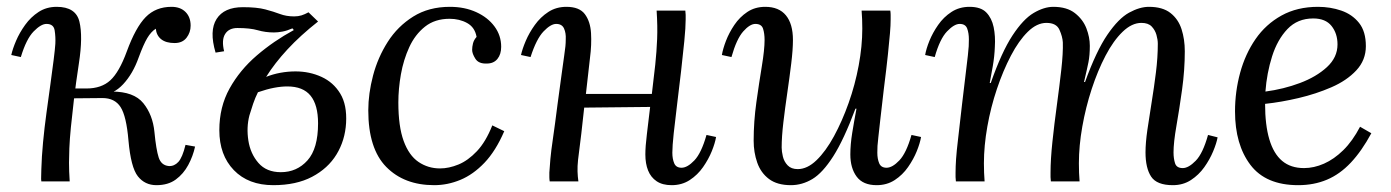

<svg xmlns="http://www.w3.org/2000/svg" viewBox="-20 -531 4073 562"><path d="M438 11Q404 11 383.5 -15Q363 -41 356 -120Q350 -191 333 -217.5Q316 -244 280 -244L173 -243L174 -272H307V-263Q372 -263 399.5 -229Q427 -195 432 -145Q437 -93 444.5 -70Q452 -47 474 -45Q490 -44 502 -57Q514 -70 523 -107L551 -102Q545 -74 531 -48Q517 -22 494.5 -5.5Q472 11 438 11ZM101 0Q100 -6 100.5 -15Q101 -24 101 -36Q102 -72 106 -114.5Q110 -157 116 -200.5Q122 -244 127.5 -284Q133 -324 137 -355.5Q141 -387 142 -403Q143 -423 140 -442Q137 -461 116 -461Q100 -461 78.5 -439Q57 -417 41 -364L13 -370Q17 -388 27 -411.5Q37 -435 53.5 -458Q70 -481 93 -496Q116 -511 146 -511Q202 -511 212.5 -467.5Q223 -424 211 -346Q202 -287 196.5 -240.5Q191 -194 187.5 -158.5Q184 -123 183 -97.5Q182 -72 182 -55Q182 -43 182.5 -29Q183 -15 184 0ZM233 -254V-272Q277 -272 303 -296Q329 -320 351 -380Q377 -451 406.5 -481Q436 -511 482 -511Q508 -511 523 -496Q538 -481 538 -456Q538 -436 526 -420.5Q514 -405 491 -405Q466 -405 452 -416Q438 -427 436 -447Q422 -438 411 -419.5Q400 -401 386 -363Q369 -315 340.5 -284.5Q312 -254 278 -254Z M780 11Q707 11 664.5 -33Q622 -77 622 -150Q622 -218 652 -272Q682 -326 731.5 -368.5Q781 -411 840 -443L836 -448Q820 -441 806.5 -438.5Q793 -436 782 -436Q757 -436 734.5 -442.5Q712 -449 675 -449Q650 -449 639 -431.5Q628 -414 636 -381L611 -377Q592 -441 614 -475.5Q636 -510 691 -510Q732 -510 756.5 -503.5Q781 -497 799.5 -490Q818 -483 841 -483Q853 -483 862.5 -486Q872 -489 883 -495L911 -468Q859 -427 821.5 -386.5Q784 -346 759 -306Q779 -314 801 -318Q823 -322 845 -322Q886 -322 921 -306Q956 -290 976 -257Q996 -224 993 -171Q990 -120 965 -79Q940 -38 893.5 -13.5Q847 11 780 11ZM802 -27Q849 -27 880 -61.5Q911 -96 911 -170Q911 -224 889 -251Q867 -278 821 -278Q803 -278 782 -274Q761 -270 735 -261Q727 -245 721 -227.5Q715 -210 710 -193Q701 -158 707 -119.5Q713 -81 736.5 -54Q760 -27 802 -27Z M1297 -511Q1340 -511 1374 -495.5Q1408 -480 1427.5 -453.5Q1447 -427 1447 -394Q1447 -372 1436 -358.5Q1425 -345 1405 -345Q1381 -344 1371.5 -359Q1362 -374 1362 -385Q1362 -394 1364.5 -404Q1367 -414 1375 -423Q1370 -451 1347.5 -463.5Q1325 -476 1296 -476Q1253 -476 1224 -453Q1195 -430 1178 -393Q1161 -356 1153.5 -313.5Q1146 -271 1146 -231Q1146 -161 1161.5 -118.5Q1177 -76 1205 -57Q1233 -38 1268 -38Q1294 -38 1322 -49.5Q1350 -61 1376 -88.5Q1402 -116 1421 -164L1456 -147Q1431 -89 1398 -54.5Q1365 -20 1327.5 -4.5Q1290 11 1251 11Q1163 11 1110.5 -42.5Q1058 -96 1058 -208Q1058 -257 1072 -310Q1086 -363 1115 -408.5Q1144 -454 1189.5 -482.5Q1235 -511 1297 -511Z M1946 11Q1919 11 1902 -0.5Q1885 -12 1877 -32Q1869 -52 1869 -79Q1869 -102 1873.5 -138.5Q1878 -175 1883 -218L1690 -216Q1686 -178 1681.5 -139.5Q1677 -101 1672 -63Q1670 -44 1670.5 -29Q1671 -14 1673 0H1589Q1588 -7 1588 -12.5Q1588 -18 1588 -26Q1589 -43 1591 -65.5Q1593 -88 1598.5 -125.5Q1604 -163 1612 -226Q1620 -285 1624.5 -318Q1629 -351 1631.5 -368.5Q1634 -386 1635 -395.5Q1636 -405 1636 -416Q1637 -434 1631 -447.5Q1625 -461 1608 -461Q1592 -461 1571 -439Q1550 -417 1533 -364L1505 -370Q1509 -388 1519 -411.5Q1529 -435 1545.5 -458Q1562 -481 1585 -496Q1608 -511 1638 -511Q1676 -511 1692 -489.5Q1708 -468 1710 -434Q1712 -400 1707 -362Q1704 -336 1701 -309Q1698 -282 1695 -256H1888Q1894 -304 1898 -342Q1902 -380 1903.5 -417Q1905 -454 1902 -500H1986Q1987 -493 1987 -487.5Q1987 -482 1987 -474Q1987 -451 1983 -410.5Q1979 -370 1973.5 -322Q1968 -274 1962 -226Q1956 -178 1952 -140.5Q1948 -103 1948 -84Q1948 -66 1953.5 -53Q1959 -40 1975 -40Q1992 -40 2012.5 -61.5Q2033 -83 2048 -136L2076 -130Q2073 -112 2063.5 -88.5Q2054 -65 2038 -42Q2022 -19 1999 -4Q1976 11 1946 11Z M2295 11Q2255 11 2231 -7Q2207 -25 2196.5 -55Q2186 -85 2186 -119Q2186 -175 2194 -232Q2202 -289 2210 -337.5Q2218 -386 2218 -414Q2218 -433 2213.5 -447Q2209 -461 2191 -461Q2175 -461 2155.5 -439Q2136 -417 2121 -364L2093 -370Q2096 -388 2105 -411.5Q2114 -435 2129.5 -458Q2145 -481 2167.5 -496Q2190 -511 2220 -511Q2260 -511 2280.5 -486Q2301 -461 2301 -414Q2301 -386 2296 -345Q2291 -304 2284.5 -259.5Q2278 -215 2273 -173Q2268 -131 2268 -99Q2268 -88 2271.5 -73Q2275 -58 2285.5 -47Q2296 -36 2315 -36Q2343 -36 2370 -62Q2397 -88 2421 -132Q2445 -176 2464 -229.5Q2483 -283 2493.5 -339.5Q2504 -396 2504 -447Q2504 -462 2503.5 -474.5Q2503 -487 2502 -500H2586Q2587 -493 2587 -487.5Q2587 -482 2587 -474Q2587 -457 2585 -433.5Q2583 -410 2579 -371.5Q2575 -333 2567 -270Q2560 -212 2556.5 -179Q2553 -146 2551 -129.5Q2549 -113 2548.5 -104Q2548 -95 2548 -84Q2548 -66 2553.5 -53Q2559 -40 2575 -40Q2592 -40 2612.5 -61.5Q2633 -83 2648 -136L2676 -130Q2673 -112 2663.5 -88.5Q2654 -65 2638 -42Q2622 -19 2599 -4Q2576 11 2546 11Q2506 11 2487.5 -14Q2469 -39 2469 -79Q2469 -108 2474.5 -142Q2480 -176 2487 -213H2484Q2450 -122 2419 -73.5Q2388 -25 2358 -7Q2328 11 2295 11Z M3413 11Q3366 11 3349.5 -14Q3333 -39 3333 -85Q3333 -113 3338.5 -151Q3344 -189 3351 -232Q3358 -275 3363.5 -319Q3369 -363 3369 -403Q3369 -415 3365 -429Q3361 -443 3351 -453.5Q3341 -464 3321 -464Q3293 -464 3266 -438Q3239 -412 3216 -368Q3193 -324 3175.5 -270.5Q3158 -217 3148 -160.5Q3138 -104 3138 -53Q3138 -38 3138.5 -25.5Q3139 -13 3140 0H3056Q3055 -7 3055 -12.5Q3055 -18 3055 -26Q3055 -64 3060.5 -116Q3066 -168 3073.5 -223Q3081 -278 3086.5 -327Q3092 -376 3091 -407Q3090 -424 3081 -444Q3072 -464 3043 -464Q3015 -464 2988.5 -438Q2962 -412 2939 -368Q2916 -324 2898 -270.5Q2880 -217 2870 -160.5Q2860 -104 2860 -53Q2860 -38 2860.5 -25.5Q2861 -13 2862 0H2778Q2777 -7 2777 -12.5Q2777 -18 2777 -26Q2777 -43 2778.5 -65.5Q2780 -88 2784.5 -125.5Q2789 -163 2796 -226Q2803 -285 2807 -318Q2811 -351 2813 -368.5Q2815 -386 2815.5 -395.5Q2816 -405 2816 -416Q2816 -434 2811 -447.5Q2806 -461 2789 -461Q2773 -461 2752 -439Q2731 -417 2716 -364L2688 -370Q2691 -388 2700.5 -411.5Q2710 -435 2726 -458Q2742 -481 2765 -496Q2788 -511 2818 -511Q2851 -511 2867 -494.5Q2883 -478 2888.5 -451.5Q2894 -425 2892 -394Q2891 -366 2886 -337.5Q2881 -309 2877 -288H2880Q2912 -379 2943.5 -427Q2975 -475 3005.5 -493Q3036 -511 3063 -511Q3103 -511 3126.5 -492.5Q3150 -474 3160 -448Q3170 -422 3170 -397Q3170 -369 3166 -349Q3162 -329 3153 -291H3156Q3189 -382 3221.5 -429.5Q3254 -477 3285 -494Q3316 -511 3343 -511Q3383 -511 3406 -493Q3429 -475 3438.5 -445.5Q3448 -416 3448 -381Q3448 -326 3440 -268.5Q3432 -211 3423.5 -162.5Q3415 -114 3415 -85Q3415 -67 3419.5 -53Q3424 -39 3442 -39Q3459 -39 3480 -60.5Q3501 -82 3516 -136L3544 -129Q3541 -112 3531 -88Q3521 -64 3505 -41.5Q3489 -19 3466 -4Q3443 11 3413 11Z M3838 -511Q3874 -511 3906 -500Q3938 -489 3958 -464Q3978 -439 3978 -396Q3978 -355 3950 -325Q3922 -295 3877 -275.5Q3832 -256 3781 -244Q3730 -232 3683 -227Q3683 -165 3695.5 -123Q3708 -81 3733 -60Q3758 -39 3797 -39Q3826 -39 3855.5 -52Q3885 -65 3912 -91.5Q3939 -118 3961 -160L3994 -141Q3966 -89 3934 -55Q3902 -21 3864 -5Q3826 11 3780 11Q3685 11 3640 -48.5Q3595 -108 3595 -205Q3595 -263 3610 -318Q3625 -373 3655 -416.5Q3685 -460 3731 -485.5Q3777 -511 3838 -511ZM3824 -477Q3778 -477 3748.5 -446Q3719 -415 3703.5 -366Q3688 -317 3684 -263Q3737 -270 3785 -288Q3833 -306 3864 -334.5Q3895 -363 3895 -401Q3895 -433 3877.5 -455Q3860 -477 3824 -477Z"/></svg>

Font: Lora
Style: Italic
Weight: 400
Italic angle: -3°
Designer: Olga Karpushina, Alexei Vanyashin (Cyrillic)
Foundry: Cyreal
Version: Version 3.008